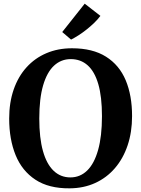

<svg xmlns="http://www.w3.org/2000/svg" viewBox="-20 -1015 770 1046"><path d="M359.5 11Q246 12 173 -36Q100 -84 65 -170Q30 -256 30 -369Q30 -456.5 54.5 -527.2Q79 -598 124.5 -648.2Q170 -698.5 232.8 -725.2Q295.5 -752 372 -752Q485 -752 557.5 -706.2Q630 -660.5 664.8 -577.8Q699.5 -495 699.5 -382.5Q699.5 -295 675.2 -223Q651 -151 606 -98.8Q561 -46.5 498.5 -18Q436 10.5 359.5 11ZM363.5 -48.5Q416.5 -48.5 455 -86Q493.5 -123.5 514.5 -198Q535.5 -272.5 535.5 -382Q535.5 -488 515.5 -556.8Q495.5 -625.5 457.5 -659.2Q419.5 -693 365.5 -693Q313 -693 274.5 -657.5Q236 -622 215 -550.2Q194 -478.5 194 -369Q194 -263.5 214 -192.2Q234 -121 272 -84.8Q310 -48.5 363.5 -48.5ZM367 -799.5 319 -840.5 441.5 -995 527 -928.5Q512.5 -909 492.8 -890Q473 -871 451.2 -853.8Q429.5 -836.5 408 -822.8Q386.5 -809 367.5 -799.5Z"/></svg>

Font: Merriweather 24pt
Style: Bold
Weight: 700
Designer: Eben Sorkin
Foundry: Eben Sorkin
Version: Version 2.100